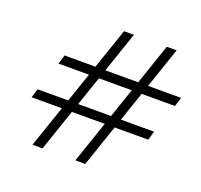

<svg xmlns="http://www.w3.org/2000/svg" viewBox="-123 -849 1034 988"><g transform="rotate(20 393.5 -355.0)"><path d="M151 0 394 -710H448L206 0ZM63 -228 79 -277H260L244 -228ZM134 -438 149 -488H332L315 -438ZM268 -228 284 -277H493L477 -228ZM340 -438 356 -488H568L551 -438ZM386 0 628 -710H682L440 0ZM501 -228 517 -277H716L702 -228ZM573 -438 588 -488H787L772 -438Z"/></g></svg>

Font: Baskervville SemiBold
Style: Italic
Weight: 600
Italic angle: -18°
Version: Version 1.100